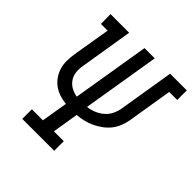

<svg xmlns="http://www.w3.org/2000/svg" viewBox="-193 -885 1034 1034"><g transform="rotate(45 324.0 -367.5)"><path d="M373 0H130V-73H214L239 -223Q212 -226 187.5 -234Q163 -242 142.5 -257Q122 -272 107.5 -293Q93 -314 85.5 -339Q78 -364 78.5 -391Q79 -418 83 -445L119 -661H68L67 -735H209L160 -434Q155 -408 157.5 -383.5Q160 -359 173.5 -339Q187 -319 208 -307.5Q229 -296 253 -292L326 -735H404L331 -292Q356 -295 379.5 -304.5Q403 -314 422.5 -330.5Q442 -347 453.5 -370Q465 -393 469 -417L521 -735H648V-662H587L545 -405Q541 -381 531.5 -356.5Q522 -332 505.5 -311Q489 -290 467 -274Q445 -258 421.5 -247Q398 -236 372.5 -230Q347 -224 322 -222L298 -73H373Z"/></g></svg>

Font: Iosevka HT Extended
Style: Italic
Weight: 400
Width: 7
Italic angle: -9°
Monospace: yes
Designer: Belleve Invis
Foundry: Belleve Invis
Version: Version 32.3.0; ttfautohint (v1.8.4)